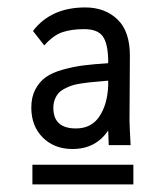

<svg xmlns="http://www.w3.org/2000/svg" viewBox="-20 -796 434 506"><path d="M65.4 -361.8H331.5V-310.1H65.4ZM180.2 -457.5Q221.2 -457.5 242.2 -489.5Q263.2 -521.5 265.1 -570.3V-583.5Q257.8 -582.5 241.9 -581.3Q226.1 -580.1 216.8 -579.1Q207.5 -578.1 193.1 -575.9Q178.7 -573.7 169.9 -570.8Q161.1 -567.9 150.6 -562.5Q140.1 -557.1 134.3 -550.5Q128.4 -543.9 124.5 -533.9Q120.6 -523.9 120.6 -511.7Q120.6 -457.5 180.2 -457.5ZM170.9 -403.3Q123.5 -403.3 93 -433.3Q62.5 -463.4 62.5 -512.7Q62.5 -540 73 -560.1Q83.5 -580.1 99.9 -592Q116.2 -604 144.3 -612.1Q172.4 -620.1 199.2 -623.5Q226.1 -627 265.1 -629.4V-638.2Q264.2 -682.1 250.5 -700.7Q236.8 -719.2 201.7 -719.2Q168.5 -719.2 144.5 -711.2Q120.6 -703.1 96.7 -676.3L66.9 -714.4Q114.3 -776.4 204.6 -776.4Q256.3 -776.4 289.3 -745.1Q322.3 -713.9 322.3 -649.4L321.3 -479.5Q321.3 -466.8 324.2 -413.6H266.6L265.1 -452.1Q232.4 -403.3 170.9 -403.3Z"/></svg>

Font: Oxygen
Style: Regular
Weight: 400
Designer: Vernon Adams
Foundry: Vernon Adams
Version: Version Release 0.2.3 webfont; ttfautohint (v0.93.3-1d66) -l